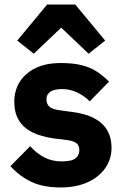

<svg xmlns="http://www.w3.org/2000/svg" viewBox="-20 -815 544 847"><path d="M247 12Q171 12 119 -12.5Q67 -37 26 -82L113 -170Q141 -139 175 -121Q209 -103 252 -103Q296 -103 313 -116.5Q330 -130 330 -153Q330 -173 317.5 -183Q305 -193 277 -197L220 -204Q161 -212 121.5 -232Q82 -252 62.5 -285.5Q43 -319 43 -366Q43 -442 98 -489.5Q153 -537 247 -537Q302 -537 340 -527.5Q378 -518 406.5 -499.5Q435 -481 461 -455L376 -368Q351 -393 319.5 -407.5Q288 -422 255 -422Q218 -422 201.5 -410Q185 -398 185 -378Q185 -357 196.5 -345.5Q208 -334 240 -329L299 -321Q385 -310 428.5 -270.5Q472 -231 472 -163Q472 -113 444 -73Q416 -33 365.5 -10.5Q315 12 247 12ZM188 -795H312L444 -636L371 -578L250 -693L129 -578L56 -636Z"/></svg>

Font: IBM Plex Sans Var
Style: Regular
Weight: 400
Designer: Mike Abbink, Paul van der Laan, Pieter van Rosmalen
Foundry: Bold Monday
Version: Version 3.000